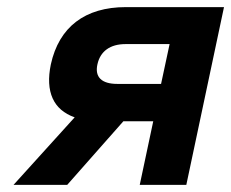

<svg xmlns="http://www.w3.org/2000/svg" viewBox="-20 -520 650 540"><path d="M610 -500H334C219 -500 146 -444 123 -339C107 -262 130 -211 190 -190L18 0H169L327 -179H411L373 0H504ZM254 -339C262 -376 290 -396 333 -396H457L433 -284H310C266 -284 246 -303 254 -339Z"/></svg>

Font: LT Wave Text Bold Italic
Style: Regular
Weight: 700
Designer: Daniel Lyons
Version: Version 2.5 (Glyphs App)